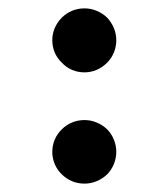

<svg xmlns="http://www.w3.org/2000/svg" viewBox="-20 -523 389 459"><path d="M258 -427C258 -447 250 -466 236 -481C221 -495 202 -503 182 -503C161 -503 142 -495 128 -481C113 -466 105 -447 105 -427C105 -406 113 -387 128 -373C142 -358 161 -350 182 -350C202 -350 221 -358 236 -373C250 -387 258 -406 258 -427ZM258 -160C258 -180 250 -200 236 -214C221 -228 202 -236 182 -236C161 -236 142 -228 128 -214C113 -200 105 -180 105 -160C105 -140 113 -120 128 -106C142 -92 161 -84 182 -84C202 -84 221 -92 236 -106C250 -120 258 -140 258 -160Z"/></svg>

Font: Nupuram Medium Oblique
Style: Regular
Weight: 500
Designer: Santhosh Thottingal (santhosh.thottingal@gmail.com)
Foundry: SMC
Version: Version 1.000